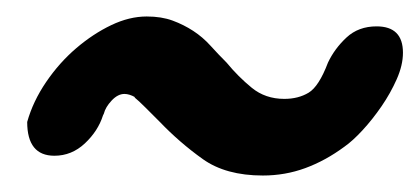

<svg xmlns="http://www.w3.org/2000/svg" viewBox="-20 -629 509 233"><path d="M143 -511Q141 -513 141 -513ZM105 -489Q99 -470 83 -455Q67 -440 46 -440Q13 -440 13 -481Q20 -506 36 -529.5Q52 -553 72.5 -570.5Q93 -588 115 -598.5Q137 -609 158 -609Q176 -609 189.5 -604Q203 -599 214.5 -591.5Q226 -584 235.5 -573.5Q245 -563 255 -553Q269 -536 285.5 -522.5Q302 -509 325 -509Q342 -509 354.5 -516.5Q367 -524 378 -553Q386 -570 400.5 -583.5Q415 -597 437 -597Q469 -597 469 -565Q469 -550 461.5 -533Q454 -516 443 -500Q432 -484 420 -471Q408 -458 398 -451Q375 -434 350.5 -425Q326 -416 299 -416Q254 -416 226 -436Q198 -456 174 -481Q165 -490 156.5 -498.5Q148 -507 143 -511H144Q137 -515 131 -515Q123 -515 115.5 -507Q108 -499 106 -491Z"/></svg>

Font: Discipuli Britannica Bold
Style: Regular
Weight: 700
Designer: Peter Wiegel
Foundry: Peter Wiegel
Version: Version 0.001 2009